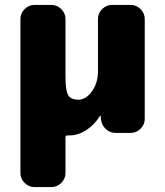

<svg xmlns="http://www.w3.org/2000/svg" viewBox="-20 -540 671 780"><path d="M511 -520Q534 -520 551 -503Q568 -486 568 -463V-57Q568 -34 551 -17Q534 0 511 0H450Q426 0 409 -16.5Q392 -33 390 -57L389 -69Q389 -70 388 -70Q386 -70 386 -69Q364 -33 330.5 -11.5Q297 10 264 10H255Q246 10 246 18V163Q246 186 229 203Q212 220 189 220H120Q97 220 80 203Q63 186 63 163V-463Q63 -486 80 -503Q97 -520 120 -520H189Q212 -520 229 -503Q246 -486 246 -463V-230Q246 -172 257 -153.5Q268 -135 298 -135Q329 -135 353.5 -169Q378 -203 378 -250V-463Q378 -486 395 -503Q412 -520 435 -520Z"/></svg>

Font: Rounded Mplus 1c Black
Style: Regular
Weight: 900
Version: Version 1.059.20150529